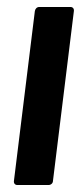

<svg xmlns="http://www.w3.org/2000/svg" viewBox="-20 -531 232 551"><path d="M30 0H119C126 0 132 -5 132 -12L192 -499C193 -506 189 -511 182 -511H93C86 -511 81 -506 80 -499L20 -12C19 -5 23 0 30 0Z"/></svg>

Font: Barlow Condensed SemiBold
Style: Italic
Weight: 600
Width: 3
Italic angle: -7°
Designer: Jeremy Tribby
Foundry: Tribby Type
Version: Version 1.422;hotconv 1.0.109;makeotfexe 2.5.65596